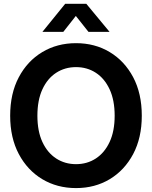

<svg xmlns="http://www.w3.org/2000/svg" viewBox="-20 -963 788 995"><path d="M374 11.7Q276.4 11.7 199.2 -34.4Q122.1 -80.6 77.4 -164.8Q32.7 -249 32.7 -363.3Q32.7 -478.5 77.4 -562.7Q122.1 -647 199.2 -693.1Q276.4 -739.3 374 -739.3Q471.7 -739.3 548.6 -693.1Q625.5 -647 670.2 -562.7Q714.8 -478.5 714.8 -363.3Q714.8 -249 670.2 -164.8Q625.5 -80.6 548.6 -34.4Q471.7 11.7 374 11.7ZM374 -112.3Q431.6 -112.3 476.8 -141.8Q522 -171.4 548.1 -227.3Q574.2 -283.2 574.2 -363.3Q574.2 -443.8 548.1 -500Q522 -556.2 476.8 -585.7Q431.6 -615.2 374 -615.2Q316.4 -615.2 271 -585.7Q225.6 -556.2 199.7 -500Q173.8 -443.8 173.8 -363.3Q173.8 -283.2 199.7 -227.3Q225.6 -171.4 271 -141.8Q316.4 -112.3 374 -112.3ZM308.1 -797.9H200.2V-798.3L317.9 -943.4H427.2L547.4 -798.3V-797.9H438.5L373 -880.4Z"/></svg>

Font: Inter Cardless Display
Style: Bold
Weight: 700
Designer: Rasmus Andersson
Foundry: rsms
Version: Version 4.001;git-9221beed3